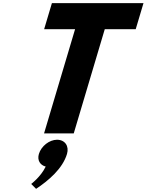

<svg xmlns="http://www.w3.org/2000/svg" viewBox="-20 -845 929 1216"><path d="M341.1 40C391.1 40 419.2 80 404.3 130C376.6 223 287 299 208.5 351L177.7 320C177.7 320 238.1 275 269.5 210C234.2 201 214.4 170 226.3 130C241.2 80 293.1 40 341.1 40ZM259.5 -660H455.5L259 0H447L643.5 -660H839.5L888.7 -825H308.7Z"/></svg>

Font: Hussar
Style: BdOblThree
Weight: 700
Foundry: Cannot Into Space Fonts
Version: Version 2.00